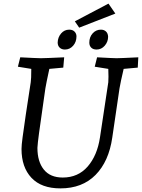

<svg xmlns="http://www.w3.org/2000/svg" viewBox="-20 -1027 785 1062"><path d="M99 -203Q99 -224 105 -268Q111 -312 123 -395L150 -572Q153 -589 153 -646L79 -658L92 -710Q187 -705 206 -705Q228 -705 335 -710L330 -653L253 -646L248 -623Q243 -600 238.5 -578Q234 -556 231 -538L222 -475Q204 -351 196 -291.5Q188 -232 187 -209Q187 -133 222.5 -89Q258 -45 327 -45Q412 -45 465 -106Q518 -167 533 -267L579 -572Q580 -578 580 -603Q580 -633 579 -646L504 -658L517 -710Q607 -705 625 -705Q645 -705 745 -710L742 -653L664 -646Q647 -574 641 -538L601 -266Q582 -134 508.5 -59.5Q435 15 314 15Q209 15 154 -43.5Q99 -102 99 -203ZM299 -792Q300 -821 318 -842Q336 -863 363 -863Q382 -863 392.5 -852Q403 -841 403 -826Q403 -795 384.5 -774Q366 -753 339 -753Q321 -753 310 -763.5Q299 -774 299 -792ZM474 -791Q474 -822 492.5 -842.5Q511 -863 538 -863Q555 -863 566 -853Q577 -843 578 -824Q578 -796 559.5 -774.5Q541 -753 514 -753Q495 -753 484.5 -763.5Q474 -774 474 -791ZM394 -909 580 -1007 618 -952 418 -874Z"/></svg>

Font: Andada Pro
Style: Italic
Weight: 400
Italic angle: -7°
Designer: Carolina Giovagnoli
Foundry: Huerta Tipografica
Version: Version 3.005; ttfautohint (v1.8.4)